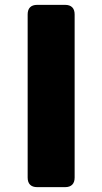

<svg xmlns="http://www.w3.org/2000/svg" viewBox="-20 -770 421 790"><path d="M93.8 -710.9V-39.1C93.8 -13.7 107.4 0 132.8 0H248C273.4 0 287.1 -13.7 287.1 -39.1V-710.9C287.1 -736.3 273.4 -750 248 -750H132.8C107.4 -750 93.8 -736.3 93.8 -710.9Z"/></svg>

Font: Gyrotrope Black
Style: Regular
Weight: 900
Designer: David Moles
Version: Version 1.003;Glyphs 3.3.1 (3343)